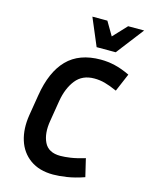

<svg xmlns="http://www.w3.org/2000/svg" viewBox="-134 -996 842 1089"><g transform="rotate(15 287.0 -451.5)"><path d="M192 -280Q179 -204 203.5 -153.5Q228 -103 298 -103Q323 -103 357.5 -108Q392 -113 442 -128L467 -23Q412 -4 366 3Q320 10 286 10Q204 10 150.5 -28.5Q97 -67 76.5 -132.5Q56 -198 69 -280L89 -402Q112 -545 183 -617.5Q254 -690 380 -690Q421 -690 462.5 -680.5Q504 -671 552 -648L507 -542Q464 -561 434 -569Q404 -577 372 -577Q302 -577 263.5 -528Q225 -479 212 -402ZM574 -913 450 -752H338L270 -913H358L405 -833L480 -913Z"/></g></svg>

Font: Inria Sans
Style: Bold Italic
Weight: 700
Italic angle: -10°
Designer: Black Foundry Team
Foundry: Black Foundry
Version: Version 1.2; ttfautohint (v1.8.3)